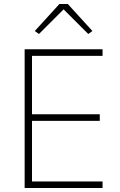

<svg xmlns="http://www.w3.org/2000/svg" viewBox="-20 -946 606 966"><path d="M104 0V-698H496V-665H141V-371H482V-338H141V-33H496V0ZM321 -926 445 -790 424 -775 300 -899 176 -775 155 -790 279 -926Z"/></svg>

Font: IBM Plex Sans Thai Looped ExtraLight
Style: Regular
Weight: 200
Designer: Mike Abbink, Paul van der Laan, Pieter van Rosmalen, Ben Mitchell, Mark Frömberg
Foundry: Bold Monday
Version: Version 1.0